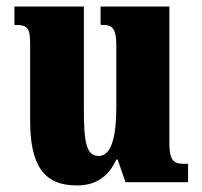

<svg xmlns="http://www.w3.org/2000/svg" viewBox="-20 -556 617 586"><path d="M214 10C273 10 311 -17 335 -69H339L363 0H554V-56H544C515 -56 497 -60 497 -118V-536H287V-480H290C319 -480 335 -475 335 -418V-230C335 -138 320 -80 281 -80C243 -80 236 -123 236 -222V-536H24V-480H27C70 -480 72 -466 72 -409V-188C72 -54 112 10 214 10Z"/></svg>

Font: Noto Serif Georgian ExtraCondensed Black
Style: Regular
Weight: 900
Width: 2
Designer: Monotype Design Team, Akaki Razmadze
Foundry: Google LLC
Version: Version 2.003